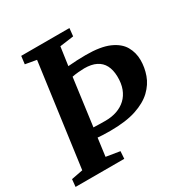

<svg xmlns="http://www.w3.org/2000/svg" viewBox="-174 -879 973 1014"><g transform="rotate(-30 313.0 -371.5)"><path d="M-3 0 1.5 -45 71.5 -58.5 156.5 -683 88.5 -695 94.5 -743H388.5L383.5 -695L299 -683.5L283 -571.5Q308.5 -574 337.2 -575.2Q366 -576.5 392 -576.5Q481.5 -576.5 533.5 -553.8Q585.5 -531 607.5 -492.8Q629.5 -454.5 629.5 -408.5Q629.5 -363.5 614 -320Q598.5 -276.5 561.8 -241.2Q525 -206 462.2 -185.2Q399.5 -164.5 304.5 -164.5Q277 -164.5 257.5 -165.5Q238 -166.5 228 -167.5L213.5 -58.5L297 -45L294 0ZM274.5 -512 236 -225Q252.5 -224.5 270.8 -224Q289 -223.5 309 -223.5Q347 -223.5 378.8 -234.5Q410.5 -245.5 433.5 -267Q456.5 -288.5 468.8 -320.8Q481 -353 480 -395.5Q479 -436 464.5 -463.5Q450 -491 421.5 -505.2Q393 -519.5 349 -519.5Q335.5 -519.5 313 -517.5Q290.5 -515.5 274.5 -512Z"/></g></svg>

Font: Merriweather 24pt
Style: Bold Italic
Weight: 700
Italic angle: -7.8°
Designer: Eben Sorkin
Foundry: Eben Sorkin
Version: Version 2.101